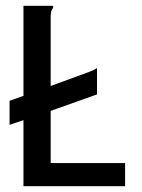

<svg xmlns="http://www.w3.org/2000/svg" viewBox="-20 -643 490 663"><path d="M61 0V-228L13 -212V-295L61 -312V-623H161Q164 -622 164 -619Q164 -616 160 -611Q156 -606 155 -588V-346L286 -394Q294 -397 301.5 -400.5Q309 -404 315 -408V-317L155 -260V-80H412V0Z"/></svg>

Font: Inconsolata SemiCondensed SemiBold
Style: Regular
Weight: 600
Width: 4
Monospace: yes
Designer: Raph Levien, Cyreal, Brenton Simpson
Foundry: Raph Levien, Cyreal, Google
Version: Version 3.001; ttfautohint (v1.8.2.53-6de2)